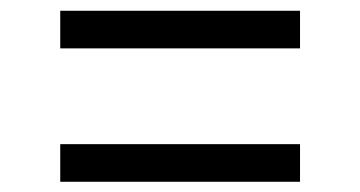

<svg xmlns="http://www.w3.org/2000/svg" viewBox="-20 -453 683 364"><path d="M94.2 -361.3V-432.6H548.8V-361.3ZM94.2 -108.4V-179.7H548.8V-108.4Z"/></svg>

Font: Gelasio
Style: Regular
Weight: 400
Designer: Eben Sorkin
Foundry: Eben Sorkin
Version: Version 1.008